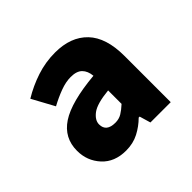

<svg xmlns="http://www.w3.org/2000/svg" viewBox="-98 -818 555 555"><g transform="rotate(-45 179.5 -540.0)"><path d="M130 -367Q83 -367 56 -396.5Q29 -426 29 -467Q29 -520 73 -549Q117 -578 216 -587Q214 -608 202.5 -619.5Q191 -631 167 -631Q147 -631 124 -622.5Q101 -614 77 -601L40 -669Q73 -689 109.5 -701Q146 -713 185 -713Q249 -713 284.5 -676Q320 -639 320 -564V-375H237L227 -409H223Q205 -391 182 -379Q159 -367 130 -367ZM165 -446Q180 -446 191.5 -453Q203 -460 216 -472V-527Q166 -522 147 -507.5Q128 -493 128 -476Q128 -446 165 -446Z"/></g></svg>

Font: Font
Style: ¶
Weight: 700
Designer: Paul D. Hunt
Foundry: Adobe Systems Incorporated
Version: Version 3.000